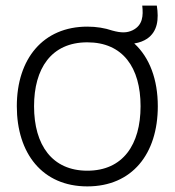

<svg xmlns="http://www.w3.org/2000/svg" viewBox="-20 -650 623 685"><path d="M459 -495C477 -497.5 493 -504 505 -512C542.5 -538 547 -581.5 539.5 -630H487.5C491.5 -593.5 489.5 -560 453 -542C433 -532.5 413 -532 380.5 -541C354 -550 324 -555 291.5 -555C134 -555 40 -440.5 40 -271C40 -103 131 15 291.5 15C451 15 543 -100.5 543 -271C543 -366 514 -444.5 459 -495ZM291.5 -41C166.5 -41 101.5 -132 101.5 -271C101.5 -405 162.5 -499 291.5 -499C418 -499 481.5 -409.5 481.5 -271C481.5 -134.5 419 -41 291.5 -41Z"/></svg>

Font: Hauora Light
Style: Regular
Weight: 300
Designer: Wayne Shih
Foundry: WCYS
Version: Version 1.001;hotconv 1.0.109;makeotfexe 2.5.65596